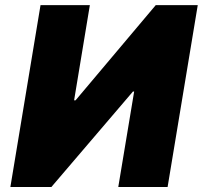

<svg xmlns="http://www.w3.org/2000/svg" viewBox="-20 -748 811 768"><path d="M142.1 -727.5H339.4L276.4 -346.7H282.2L603 -727.5H771L650.4 0H453.1L516.6 -381.8H511.7L185.5 0H21.5Z"/></svg>

Font: Inter Tight Black
Style: Italic
Weight: 900
Italic angle: -9.39999°
Designer: Rasmus Andersson
Foundry: rsms
Version: Version 3.004; ttfautohint (v1.8.4.7-5d5b)